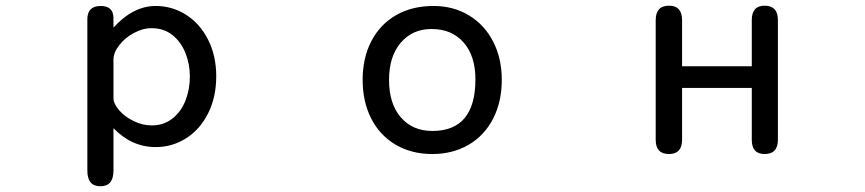

<svg xmlns="http://www.w3.org/2000/svg" viewBox="-20 -520 3040 675"><path d="M527.3 -499Q585 -499 633.8 -468.3Q682.6 -437.5 711.4 -380.9Q740.2 -324.2 740.2 -252Q740.2 -178.7 711.9 -122.1Q683.6 -65.4 634.8 -34.2Q585.9 -2.9 527.3 -2.9Q443.4 -2.9 378.9 -69.3V80.1Q378.9 134.8 333 134.8Q287.1 134.8 287.1 80.1V-452.1Q287.1 -499 334 -499Q378.9 -499 378.9 -456.1V-422.9Q448.2 -499 527.3 -499ZM513.7 -79.1Q555.7 -79.1 586.4 -103.5Q617.2 -127.9 632.3 -167Q647.5 -206.1 647.5 -251Q647.5 -294.9 631.8 -334Q616.2 -373 585.9 -397Q555.7 -420.9 512.7 -420.9Q481.4 -420.9 450.2 -403.8Q418.9 -386.7 398.9 -360.8Q378.9 -335 378.9 -310.5V-175.8Q378.9 -155.3 398.9 -132.3Q418.9 -109.4 450.2 -94.2Q481.4 -79.1 513.7 -79.1Z M1744.1 -239.3Q1744.1 -162.1 1713.4 -102.5Q1682.6 -43 1627 -10.7Q1571.3 21.5 1500 21.5Q1426.8 21.5 1371.1 -11.2Q1315.4 -43.9 1285.2 -103Q1254.9 -162.1 1254.9 -239.3Q1254.9 -316.4 1285.6 -375.5Q1316.4 -434.6 1372.6 -466.8Q1428.7 -499 1503.9 -499Q1574.2 -499 1628.9 -465.8Q1683.6 -432.6 1713.9 -373.5Q1744.1 -314.5 1744.1 -239.3ZM1347.7 -239.3Q1347.7 -155.3 1389.2 -107.4Q1430.7 -59.6 1500 -59.6Q1651.4 -59.6 1651.4 -241.2Q1651.4 -323.2 1609.9 -370.6Q1568.4 -418 1497.1 -418Q1429.7 -418 1388.7 -369.6Q1347.7 -321.3 1347.7 -239.3Z M2623 -449.2Q2623 -500 2668 -500Q2714.8 -500 2714.8 -449.2V-28.3Q2714.8 21.5 2668 21.5Q2623 21.5 2623 -28.3V-210.9H2377.9V-28.3Q2377.9 21.5 2332 21.5Q2285.2 21.5 2285.2 -28.3V-449.2Q2285.2 -500 2332 -500Q2377.9 -500 2377.9 -449.2V-287.1H2623Z"/></svg>

Font: FakePearl
Style: Regular
Weight: 400
Version: Version 1.2